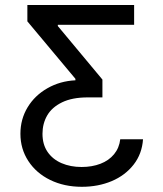

<svg xmlns="http://www.w3.org/2000/svg" viewBox="-20 -550 641 757"><path d="M302.7 186.5Q233.4 186.5 178.2 159.7Q123 132.8 91.8 85Q60.5 37.1 60.5 -22.5Q60.5 -80.1 88.9 -127Q117.2 -173.8 167 -202.1Q216.8 -230.5 277.3 -233.4V-239.3L87.9 -465.8V-530.3H508.8V-452.1H208V-447.3L383.8 -236.3V-166H326.2Q264.6 -166 224.6 -146.5Q184.6 -127 166 -94.7Q147.5 -62.5 147.5 -22.5Q147.5 19.5 167.5 48.8Q187.5 78.1 222.7 93.3Q257.8 108.4 301.8 108.4Q342.8 108.4 376 95.7Q409.2 83 429.7 58.1Q450.2 33.2 454.1 -1H543.9Q540 56.6 506.8 99.1Q473.6 141.6 420.4 164.1Q367.2 186.5 302.7 186.5Z"/></svg>

Font: Pretendard JP Variable
Style: Regular
Weight: 400
Designer: Base glyphs from Inter by Rasmus Andersson; Hangul glyphs from Noto Sans CJK(Source Han Sans) by Jang Soo-young and Kang
Foundry: Kil Hyung-jin
Version: Version 1.307;Glyphs 3.2 (3192)